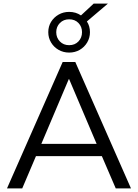

<svg xmlns="http://www.w3.org/2000/svg" viewBox="-20 -1051 769 1071"><path d="M19 0 329.5 -705H400.1L710.6 0H625.7L539.1 -201.2L578.8 -180H149.3L189.6 -201.2L104 0ZM363.6 -609.5 202.9 -230.3 179 -248.6H549.1L526.7 -230.3L365.6 -609.5ZM365.6 -757.7Q333.3 -757.7 306.8 -772.9Q280.3 -788.1 264.8 -814.1Q249.3 -840.2 249.3 -871.4Q249.3 -903.5 264.8 -928.9Q280.3 -954.2 306.8 -969.5Q333.3 -984.7 365.6 -984.7Q384.6 -984.7 401.2 -979.7Q417.7 -974.6 431.7 -965L502.5 -1030.9H581.9L464.6 -931.2Q473.2 -918.7 477.5 -903.4Q481.8 -888.1 481.8 -871.4Q481.8 -840.2 466.3 -814.1Q450.9 -788.1 424.7 -772.9Q398.5 -757.7 365.6 -757.7ZM365.5 -799Q397.8 -799 417.6 -819.9Q437.5 -840.8 437.5 -871.4Q437.5 -902.1 417.7 -922.7Q397.9 -943.3 365.7 -943.3Q334.4 -943.3 314 -922.6Q293.7 -901.8 293.7 -871.4Q293.7 -840.8 313.9 -819.9Q334.2 -799 365.5 -799Z"/></svg>

Font: Nunito Sans 12pt ExtraLight
Style: Regular
Weight: 200
Designer: Vernon Adams
Foundry: Vernon Adams
Version: Version 3.101;gftools[0.9.27]